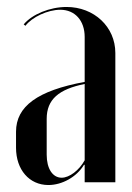

<svg xmlns="http://www.w3.org/2000/svg" viewBox="-20 -523 380 551"><path d="M26 -99C26 -36 64 8 119 8C158 8 200 -15 221 -50H223V0H311V-371C311 -446 250 -503 171 -503C123 -503 72 -482 48 -453L53 -449C72 -474 117 -495 153 -495C195 -495 223 -464 223 -417V-288C88 -263 26 -218 26 -145ZM157 -13C131 -13 114 -39 114 -79V-182C114 -238 149 -267 223 -282V-63C207 -34 179 -13 157 -13Z"/></svg>

Font: Moniqa SemBd Display
Style: Regular
Weight: 600
Designer: Rajesh Rajput
Foundry: Rajesh Rajput
Version: Version 1.000